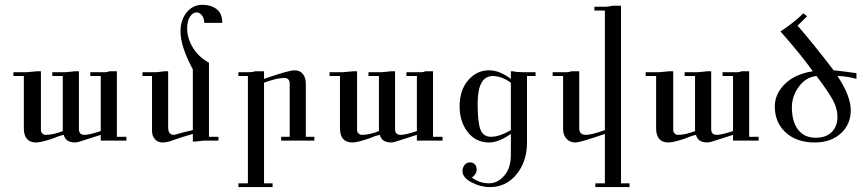

<svg xmlns="http://www.w3.org/2000/svg" viewBox="-20 -594 3556 790"><path d="M500 -15.6H394.5V-39.1Q320.3 -15.6 308.6 -11.7Q296.9 -7.8 289.1 -7.8Q250 -7.8 242.2 -39.1Q222.7 -35.2 195.3 -23.4Q148.4 -7.8 128.9 -7.8Q78.1 -7.8 78.1 -66.4V-281.2H35.2V-296.9H89.8L132.8 -300.8H148.4V-58.6Q148.4 -50.8 154.3 -44.9Q160.2 -39.1 168 -39.1Q199.2 -39.1 238.3 -54.7V-281.2H195.3V-296.9H250L289.1 -300.8H304.7V-62.5Q304.7 -39.1 328.1 -39.1Q347.7 -39.1 394.5 -54.7V-281.2H351.6V-296.9H414.1Q421.9 -296.9 429.7 -300.8H449.2H460.9V-31.2H500Z M894.5 -500Q878.9 -500 867.2 -500Q832 -500 820.3 -500Q820.3 -519.5 810.5 -531.2Q800.8 -543 789.1 -543Q773.4 -543 761.7 -525.4Q750 -507.8 750 -476.6Q750 -437.5 773.4 -398.4Q796.9 -359.4 839.8 -335.9V-31.2H878.9V-15.6H847.7Q835.9 -15.6 820.3 -15.6L785.2 -11.7H773.4V-43Q718.8 -27.3 693.4 -17.6Q668 -7.8 648.4 -7.8Q628.9 -7.8 617.2 -21.5Q605.5 -35.2 605.5 -54.7V-281.2H566.4V-296.9H625L656.2 -300.8H671.9V-70.3Q671.9 -39.1 695.3 -39.1Q699.2 -39.1 710.9 -43Q738.3 -50.8 773.4 -58.6V-308.6Q722.7 -402.3 722.7 -464.8Q722.7 -511.7 748 -543Q773.4 -574.2 812.5 -574.2Q847.7 -574.2 871.1 -556.6Q894.5 -539.1 894.5 -500Z M1273.4 -15.6H1136.7V-31.2H1171.9V-250Q1171.9 -273.4 1148.4 -273.4Q1121.1 -273.4 1066.4 -253.9V160.2H1101.6V175.8H960.9V160.2H1000V-281.2H960.9V-296.9H1003.9Q1019.5 -296.9 1031.2 -300.8H1054.7H1066.4V-269.5Q1168 -304.7 1191.4 -304.7Q1214.8 -304.7 1226.6 -289.1Q1238.3 -273.4 1238.3 -250V-31.2H1273.4Z M1800.8 -15.6H1695.3V-39.1Q1621.1 -15.6 1609.4 -11.7Q1597.7 -7.8 1589.8 -7.8Q1550.8 -7.8 1543 -39.1Q1523.4 -35.2 1496.1 -23.4Q1449.2 -7.8 1429.7 -7.8Q1378.9 -7.8 1378.9 -66.4V-281.2H1335.9V-296.9H1390.6L1433.6 -300.8H1449.2V-58.6Q1449.2 -50.8 1455.1 -44.9Q1460.9 -39.1 1468.8 -39.1Q1500 -39.1 1539.1 -54.7V-281.2H1496.1V-296.9H1550.8L1589.8 -300.8H1605.5V-62.5Q1605.5 -39.1 1628.9 -39.1Q1648.4 -39.1 1695.3 -54.7V-281.2H1652.3V-296.9H1714.8Q1722.7 -296.9 1730.5 -300.8H1750H1761.7V-31.2H1800.8Z M2183.6 -281.2H2148.4V-7.8Q2148.4 70.3 2105.5 123Q2062.5 175.8 1996.1 175.8Q1957 175.8 1919.9 156.2Q1882.8 136.7 1882.8 109.4Q1882.8 97.7 1890.6 85.9Q1898.4 74.2 1914.1 74.2Q1925.8 74.2 1933.6 82Q1941.4 89.8 1941.4 105.5Q1941.4 121.1 1921.9 136.7Q1953.1 160.2 1992.2 160.2Q2027.3 160.2 2054.7 128.9Q2082 97.7 2082 43V-43Q2031.2 -7.8 1992.2 -7.8Q1937.5 -7.8 1904.3 -50.8Q1871.1 -93.8 1871.1 -156.2Q1871.1 -222.7 1906.2 -263.7Q1941.4 -304.7 1992.2 -304.7Q2035.2 -304.7 2082 -269.5V-300.8H2089.8Q2105.5 -296.9 2132.8 -296.9H2183.6ZM2082 -58.6V-253.9Q2043 -281.2 2007.8 -281.2Q1945.3 -281.2 1945.3 -168Q1945.3 -89.8 1957 -60.5Q1968.8 -31.2 2000 -31.2Q2035.2 -31.2 2082 -58.6Z M2570.3 175.8H2429.7V160.2H2468.8V-43Q2367.2 -7.8 2347.7 -7.8Q2324.2 -7.8 2310.5 -23.4Q2296.9 -39.1 2296.9 -62.5V-281.2H2253.9V-296.9H2312.5Q2320.3 -296.9 2332 -300.8H2351.6H2363.3V-66.4Q2363.3 -39.1 2390.6 -39.1Q2414.1 -39.1 2468.8 -58.6V-550.8H2425.8V-566.4H2472.7Q2484.4 -566.4 2500 -570.3H2523.4H2535.2V160.2H2570.3Z M3101.6 -15.6H2996.1V-39.1Q2921.9 -15.6 2910.2 -11.7Q2898.4 -7.8 2890.6 -7.8Q2851.6 -7.8 2843.8 -39.1Q2824.2 -35.2 2796.9 -23.4Q2750 -7.8 2730.5 -7.8Q2679.7 -7.8 2679.7 -66.4V-281.2H2636.7V-296.9H2691.4L2734.4 -300.8H2750V-58.6Q2750 -50.8 2755.9 -44.9Q2761.7 -39.1 2769.5 -39.1Q2800.8 -39.1 2839.8 -54.7V-281.2H2796.9V-296.9H2851.6L2890.6 -300.8H2906.2V-62.5Q2906.2 -39.1 2929.7 -39.1Q2949.2 -39.1 2996.1 -54.7V-281.2H2953.1V-296.9H3015.6Q3023.4 -296.9 3031.2 -300.8H3050.8H3062.5V-31.2H3101.6Z M3503.9 -269.5Q3460.9 -281.2 3425.8 -281.2Q3480.5 -199.2 3480.5 -140.6Q3480.5 -82 3439.5 -44.9Q3398.4 -7.8 3332 -7.8Q3257.8 -7.8 3212.9 -48.8Q3168 -89.8 3168 -156.2Q3168 -207 3209 -248Q3250 -289.1 3324.2 -300.8Q3277.3 -367.2 3191.4 -464.8Q3246.1 -500 3285.2 -539.1L3300.8 -527.3L3261.7 -488.3Q3320.3 -421.9 3410.2 -304.7Q3449.2 -300.8 3503.9 -293ZM3425.8 -113.3Q3425.8 -148.4 3406.2 -183.6Q3386.7 -218.8 3339.8 -281.2Q3296.9 -277.3 3267.6 -238.3Q3238.3 -199.2 3238.3 -152.3Q3238.3 -93.8 3263.7 -60.5Q3289.1 -27.3 3335.9 -27.3Q3378.9 -27.3 3402.3 -50.8Q3425.8 -74.2 3425.8 -113.3Z"/></svg>

Font: 和音 by 宁静之雨，公众号njzyshare
Style: Regular
Weight: 400
Designer: Steve Matteson
Foundry: Ascender Corporation
Version: Version 6.00;June 8, 2018;FontCreator 11.0.0.2388 32-bit